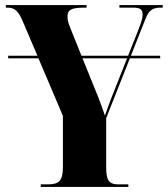

<svg xmlns="http://www.w3.org/2000/svg" viewBox="-20 -734 660 754"><path d="M140 0H484V-10H444C408 -10 397 -26 397 -77V-270L490 -505H609V-515H494L551 -659C564 -693 579 -704 610 -704H619V-714H449V-704H503C531 -704 540 -697 540 -676C540 -663 536 -649 523 -616L483 -515H300L255 -627C247 -647 245 -657 245 -669C245 -696 261 -704 312 -704H320V-714H3V-704H9C38 -704 52 -691 69 -651L127 -515H12V-505H131L227 -279V-78C227 -26 213 -10 170 -10H140ZM366 -352 304 -505H479L418 -351C410 -330 400 -303 392 -280C382 -310 374 -331 366 -352Z"/></svg>

Font: Noto Serif Display ExtraCondensed Black
Style: Regular
Weight: 900
Width: 2
Designer: Monotype Design Team
Foundry: Monotype Imaging Inc.
Version: Version 2.009